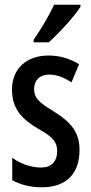

<svg xmlns="http://www.w3.org/2000/svg" viewBox="-20 -879 388 816"><path d="M322 -850V-859H210C189 -814 160 -764 123 -710V-699H187C230 -737 296 -809 322 -850ZM318 -242C318 -326 271 -366 206 -407C142 -446 125 -464 125 -501C125 -538 149 -562 189 -562C225 -562 254 -548 284 -529L316 -606C275 -631 234 -643 186 -643C93 -643 31 -587 31 -499C31 -416 73 -373 142 -332C208 -296 223 -273 223 -236C223 -193 198 -167 155 -167C109 -167 63 -185 32 -209V-113C65 -95 107 -83 158 -83C258 -83 318 -137 318 -242Z"/></svg>

Font: Noto Sans Kannada UI ExtraCondensed Medium
Style: Regular
Weight: 500
Width: 2
Designer: Jelle Bosma - Monotype Design Team
Foundry: Monotype Imaging Inc.
Version: Version 2.005